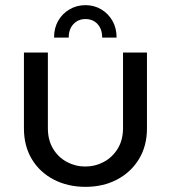

<svg xmlns="http://www.w3.org/2000/svg" viewBox="-20 -714 664 746"><path d="M312 -694Q346 -694 373.5 -677.5Q401 -661 417 -633Q433 -605 433 -568H377Q377 -601 359 -620.5Q341 -640 312 -640Q284 -640 265.5 -620.5Q247 -601 247 -568H190Q190 -605 206 -633Q222 -661 250 -677.5Q278 -694 312 -694ZM312 12Q243 12 188.5 -16.5Q134 -45 103.5 -96Q73 -147 73 -215V-510H166V-216Q166 -170 186 -136.5Q206 -103 239.5 -85Q273 -67 311 -67Q350 -67 383.5 -85Q417 -103 437.5 -136.5Q458 -170 458 -216V-510H551V-215Q551 -147 520 -96Q489 -45 435 -16.5Q381 12 312 12Z"/></svg>

Font: MuseoModerno Thin
Style: Regular
Weight: 400
Version: Version 1.003